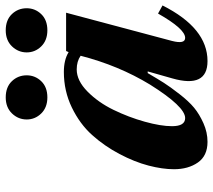

<svg xmlns="http://www.w3.org/2000/svg" viewBox="-58 -692 762 687"><g transform="rotate(-90 323.5 -349.0)"><path d="M558 -710Q595 -710 616 -688Q637 -666 637 -635Q637 -605 616 -583Q595 -561 558 -561Q522 -561 500.5 -583Q479 -605 479 -635Q479 -665 500.5 -687.5Q522 -710 558 -710ZM318 -710Q355 -710 376 -688Q397 -666 397 -635Q397 -605 376 -583Q355 -561 318 -561Q282 -561 260.5 -583Q239 -605 239 -635Q239 -665 260.5 -687.5Q282 -710 318 -710ZM61 -108Q61 -149 74 -199Q87 -249 115.5 -303Q144 -357 183.5 -401Q223 -445 282 -473.5Q341 -502 409 -502Q452 -502 480 -485L484 -494H621L520 -115Q508 -68 531 -68Q563 -68 618 -165L647 -149Q566 12 448 12Q350 12 386 -114L411 -202H405Q384 -166 370 -144Q356 -122 330 -88.5Q304 -55 281 -36Q258 -17 225.5 -2.5Q193 12 159 12Q109 12 85 -22.5Q61 -57 61 -108ZM215 -115Q215 -68 244 -68Q285 -68 364 -194Q432 -306 467 -442Q447 -456 418 -456Q378 -456 339 -417.5Q300 -379 273.5 -324.5Q247 -270 231 -212.5Q215 -155 215 -115Z"/></g></svg>

Font: Lingua Franca
Style: Bold Italic
Weight: 700
Italic angle: -13°
Version: Version 1.19